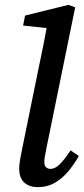

<svg xmlns="http://www.w3.org/2000/svg" viewBox="-20 -756 347 789"><path d="M136 13Q99 13 79 -6.5Q59 -26 59 -62Q59 -81 62.5 -100Q66 -119 72 -149L137 -468Q148 -520 158 -569.5Q168 -619 177 -672L206 -637L75 -651L83 -692L261 -736L289 -726L172 -153Q167 -129 164.5 -114Q162 -99 162 -89Q162 -76 169 -69Q176 -62 188 -62Q205 -62 223.5 -79Q242 -96 270 -138L304 -115Q283 -78 258 -49Q233 -20 203 -3.5Q173 13 136 13Z"/></svg>

Font: Source Serif 4 Medium
Style: Italic
Weight: 500
Italic angle: -12°
Designer: Frank Grießhammer
Foundry: Adobe Systems Incorporated
Version: Version 4.004;hotconv 1.0.116;makeotfexe 2.5.65601